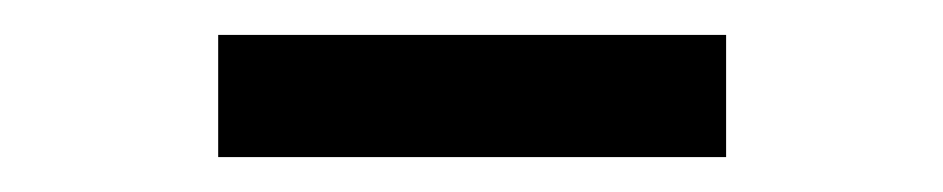

<svg xmlns="http://www.w3.org/2000/svg" viewBox="-20 -712 540 110"><path d="M105 -622V-692H396V-622Z"/></svg>

Font: Nunito Sans 10pt SemiCondensed SemiBold
Style: Regular
Weight: 600
Width: 4
Designer: Vernon Adams
Foundry: Vernon Adams
Version: Version 3.101;gftools[0.9.27]